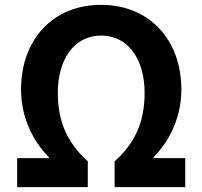

<svg xmlns="http://www.w3.org/2000/svg" viewBox="-20 -774 837 794"><path d="M51 0H343V-107C265 -177 219 -263 219 -390C219 -527 286 -627 398 -627C511 -627 578 -527 578 -390C578 -263 533 -177 454 -107V0H746V-120H615V-124C668 -177 730 -273 730 -404C730 -610 597 -754 398 -754C199 -754 67 -610 67 -404C67 -273 129 -177 182 -124V-120H51Z"/></svg>

Font: Noto Sans TC
Style: Bold
Weight: 700
Designer: Ryoko NISHIZUKA 西塚涼子 (kana, bopomofo & ideographs); Paul D. Hunt (Latin, Greek & Cyrillic); Sandoll Communications 산돌커뮤니
Foundry: Adobe
Version: Version 2.004;hotconv 1.0.118;makeotfexe 2.5.65603